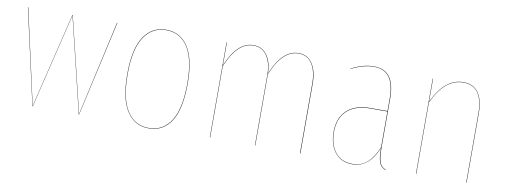

<svg xmlns="http://www.w3.org/2000/svg" viewBox="-50 -772 2706 1027"><g transform="rotate(10 1303.0 -259.0)"><path d="M521 -517.1 404.8 0H402.8L277.8 -515.1L152.8 0H150.9L35.2 -517.1H37.1L151.9 -2L276.9 -517.1H278.8L403.8 -2L519 -517.1Z M785.6 -526.9Q862.8 -526.9 905.3 -461.2Q947.8 -395.5 947.8 -262.2Q947.8 -125 904.8 -58.1Q861.8 8.8 783.7 8.8Q706.1 8.8 663.3 -57.9Q620.6 -124.5 620.6 -257.8Q620.6 -394 664.3 -460.4Q708 -526.9 785.6 -526.9ZM622.6 -257.8Q622.6 -125 664.6 -59.1Q706.5 6.8 783.7 6.8Q860.8 6.8 903.3 -59.8Q945.8 -126.5 945.8 -262.2Q945.8 -394.5 904.1 -459.7Q862.3 -524.9 785.6 -524.9Q709 -524.9 665.8 -458.7Q622.6 -392.6 622.6 -257.8Z M1504.4 -526.9Q1554.2 -526.9 1580.3 -486.3Q1606.4 -445.8 1606.4 -377.9V0H1604V-377.9Q1604 -445.3 1578.9 -485.1Q1553.7 -524.9 1504.4 -524.9Q1417.5 -524.9 1361.3 -387.2V0H1359.4V-382.8Q1359.4 -446.3 1333.7 -485.6Q1308.1 -524.9 1259.3 -524.9Q1172.4 -524.9 1116.2 -387.2V0H1114.3V-517.1H1116.2V-391.6Q1171.9 -526.9 1259.3 -526.9Q1306.2 -526.9 1332.8 -490.5Q1359.4 -454.1 1361.3 -391.1Q1417 -526.9 1504.4 -526.9Z M2028.3 -109.9Q2028.3 -53.2 2037.1 -28.1Q2045.9 -2.9 2071.3 6.8L2070.3 8.8Q2044.4 -1.5 2035.2 -26.1Q2025.9 -50.8 2025.9 -104.5Q1981.4 8.8 1889.2 8.8Q1828.1 8.8 1794.7 -33.7Q1761.2 -76.2 1761.2 -145Q1761.2 -221.2 1806.2 -262.7Q1851.1 -304.2 1934.1 -304.2H2025.9V-372.1Q2025.9 -446.3 1999.3 -485.6Q1972.7 -524.9 1912.1 -524.9Q1856.9 -524.9 1791 -491.2V-493.2Q1855.5 -526.9 1912.1 -526.9Q1973.6 -526.9 2001 -487.3Q2028.3 -447.8 2028.3 -372.1ZM1889.2 6.8Q1937.5 6.8 1970.2 -22Q2002.9 -50.8 2025.9 -108.4V-301.8H1934.1Q1852.1 -301.8 1807.6 -261Q1763.2 -220.2 1763.2 -145Q1763.2 -76.7 1795.9 -34.9Q1828.6 6.8 1889.2 6.8Z M2398.9 -526.9Q2455.1 -526.9 2481.9 -487.3Q2508.8 -447.8 2508.8 -377.9V0H2506.8V-377.9Q2506.8 -447.3 2480.7 -486.1Q2454.6 -524.9 2398.9 -524.9Q2298.3 -524.9 2235.8 -387.2V0H2233.9V-517.1H2235.8V-391.1Q2298.8 -526.9 2398.9 -526.9Z"/></g></svg>

Font: Fira Sans Compressed Two
Style: Regular
Weight: 100
Width: 1
Designer: Carrois Corporate & Edenspiekermann AG
Foundry: Carrois Corporate GbR & Edenspiekermann AG
Version: Version 4.203;PS 004.203;hotconv 1.0.88;makeotf.lib2.5.64775